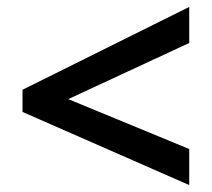

<svg xmlns="http://www.w3.org/2000/svg" viewBox="-20 -639 612 554"><path d="M526 -105V-209L177 -353L526 -515V-619L45 -380V-316Z"/></svg>

Font: Noto Sans Thaana SemiBold
Style: Regular
Weight: 600
Designer: David Williams
Foundry: Google Inc.
Version: Version 3.001